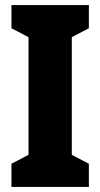

<svg xmlns="http://www.w3.org/2000/svg" viewBox="-20 -734 394 754"><path d="M329 0V-91L262 -126V-588L329 -623V-714H25V-623L92 -588V-126L25 -91V0Z"/></svg>

Font: Noto Sans Armenian ExtraCondensed Black
Style: Regular
Weight: 900
Width: 2
Designer: Monotype Design Team
Foundry: Monotype Imaging Inc.
Version: Version 2.008